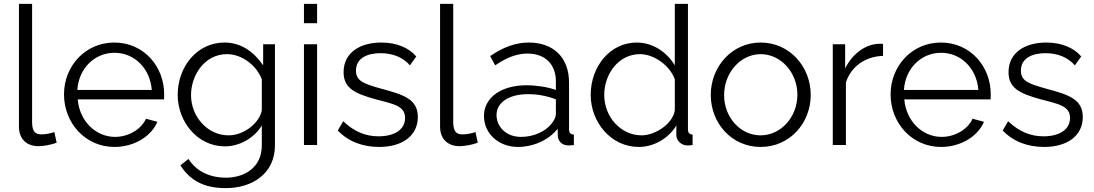

<svg xmlns="http://www.w3.org/2000/svg" viewBox="-20 -750 5657 993"><path d="M78 -730V-95C78 -32 117 6 179 6C206 6 248 -2 273 -12L261 -67C244 -61 219 -55 194 -55C166 -55 146 -66 146 -118V-730Z M572 10C673 10 762 -44 794 -120L735 -136C710 -80 643 -42 575 -42C475 -42 391 -124 382 -236H828C829 -241 829 -252 829 -263C829 -406 724 -530 571 -530C421 -530 311 -408 311 -262C311 -114 421 10 572 10ZM380 -285C387 -397 470 -477 572 -477C674 -477 756 -398 765 -285Z M899 -259C899 -122 1000 7 1143 7C1218 7 1294 -35 1334 -101V2C1334 114 1248 169 1147 169C1069 169 996 138 955 72L913 105C959 177 1027 223 1147 223C1286 223 1402 147 1402 2V-521H1341V-412C1295 -479 1230 -530 1141 -530C998 -530 899 -404 899 -259ZM1334 -179C1322 -115 1243 -50 1162 -50C1054 -50 968 -146 968 -258C968 -361 1038 -470 1154 -470C1229 -470 1305 -415 1334 -340Z M1552 -630H1620V-730H1552ZM1552 0H1620V-521H1552Z M1941 10C2061 10 2141 -48 2141 -145C2141 -239 2065 -261 1946 -293C1863 -317 1821 -330 1821 -385C1821 -452 1884 -475 1948 -475C2010 -475 2064 -454 2100 -412L2133 -458C2095 -503 2031 -530 1952 -530C1841 -530 1757 -477 1757 -377C1757 -295 1813 -267 1921 -237C2017 -212 2075 -202 2075 -140C2075 -79 2019 -45 1938 -45C1872 -45 1813 -68 1755 -123L1727 -75C1781 -18 1856 10 1941 10Z M2256 -730V-95C2256 -32 2295 6 2357 6C2384 6 2426 -2 2451 -12L2439 -67C2422 -61 2397 -55 2372 -55C2344 -55 2324 -66 2324 -118V-730Z M2483 -150C2483 -61 2557 10 2659 10C2736 10 2817 -24 2864 -84L2865 -46C2866 -24 2883 1 2917 2C2923 3 2933 2 2948 0V-54C2931 -55 2923 -63 2923 -82V-323C2923 -452 2843 -530 2715 -530C2647 -530 2582 -506 2515 -460L2541 -412C2599 -452 2653 -473 2708 -473C2800 -473 2855 -417 2855 -329V-285C2812 -300 2754 -309 2703 -309C2573 -309 2483 -246 2483 -150ZM2832 -110C2801 -70 2740 -42 2675 -42C2595 -42 2548 -97 2548 -155C2548 -221 2613 -263 2711 -263C2760 -263 2810 -254 2855 -236V-160C2855 -147 2847 -127 2832 -110Z M3035 -259C3035 -119 3139 10 3284 10C3360 10 3437 -33 3478 -101V-50C3478 -24 3502 0 3531 2C3540 3 3548 2 3562 0V-54C3545 -55 3538 -63 3538 -82V-730H3470V-412C3431 -477 3360 -530 3273 -530C3135 -530 3035 -406 3035 -259ZM3470 -179C3459 -108 3367 -50 3299 -50C3190 -50 3105 -146 3105 -259C3105 -366 3178 -470 3290 -470C3362 -470 3444 -412 3470 -340Z M3656 -259C3656 -114 3763 10 3914 10C4065 10 4173 -114 4173 -259C4173 -405 4064 -530 3914 -530C3765 -530 3656 -405 3656 -259ZM3914 -50C3810 -50 3725 -142 3725 -258C3725 -375 3811 -470 3914 -470C4018 -470 4104 -376 4104 -260C4104 -144 4018 -50 3914 -50Z M4547 -461V-523C4540 -524 4530 -524 4517 -523C4450 -517 4387 -469 4351 -396V-521H4287V0H4355V-324C4383 -408 4456 -458 4547 -461Z M4847 10C4948 10 5037 -44 5069 -120L5010 -136C4985 -80 4918 -42 4850 -42C4750 -42 4666 -124 4657 -236H5103C5104 -241 5104 -252 5104 -263C5104 -406 4999 -530 4846 -530C4696 -530 4586 -408 4586 -262C4586 -114 4696 10 4847 10ZM4655 -285C4662 -397 4745 -477 4847 -477C4949 -477 5031 -398 5040 -285Z M5380 10C5500 10 5580 -48 5580 -145C5580 -239 5504 -261 5385 -293C5302 -317 5260 -330 5260 -385C5260 -452 5323 -475 5387 -475C5449 -475 5503 -454 5539 -412L5572 -458C5534 -503 5470 -530 5391 -530C5280 -530 5196 -477 5196 -377C5196 -295 5252 -267 5360 -237C5456 -212 5514 -202 5514 -140C5514 -79 5458 -45 5377 -45C5311 -45 5252 -68 5194 -123L5166 -75C5220 -18 5295 10 5380 10Z"/></svg>

Font: FIGSv2-sans-serif
Style: Regular
Weight: 400
Designer: Matt McInerney, Pablo Impallari, Rodrigo Fuenzalida,Mirko Velimirovic
Foundry: Matt McInerney, Pablo Impallari, Rodrigo Fuenzalida
Version: Version 4.021;hotconv 1.0.109;makeotfexe 2.5.65596